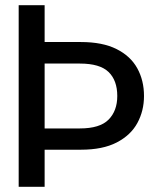

<svg xmlns="http://www.w3.org/2000/svg" viewBox="-20 -720 598 740"><path d="M52 0V-700H152V-558H292Q375 -558 429 -531Q483 -504 509 -457Q535 -410 535 -350Q535 -293 509.5 -246Q484 -199 430 -171Q376 -143 292 -143H152V0ZM152 -225H288Q365 -225 398.5 -259Q432 -293 432 -350Q432 -410 398.5 -442.5Q365 -475 288 -475H152Z"/></svg>

Font: DM Sans 36pt Medium
Style: Regular
Weight: 500
Designer: Colophon Foundry, Jonny Pinhorn
Foundry: Colophon Foundry
Version: Version 4.004;gftools[0.9.30]